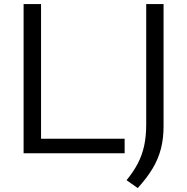

<svg xmlns="http://www.w3.org/2000/svg" viewBox="-20 -760 928 952"><path d="M97 0V-740H183.5V-72H598V0ZM663 172.5 607.5 133.5Q641.5 92 663 51Q684.5 10 694.8 -37.2Q705 -84.5 705 -145V-740H791V-134Q791 -73.5 778 -22.8Q765 28 736.8 75.2Q708.5 122.5 663 172.5Z"/></svg>

Font: Encode Sans SC Expanded
Style: Regular
Weight: 400
Width: 7
Designer: Multiple Designers
Foundry: Impallari Type
Version: Version 3.002